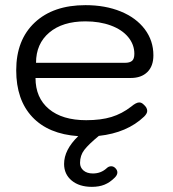

<svg xmlns="http://www.w3.org/2000/svg" viewBox="-20 -520 673 746"><path d="M488 -217H118Q118 -140 170 -96.5Q222 -53 315 -53Q372 -53 413 -65.5Q454 -78 490 -106Q509 -122 521 -122Q530 -122 538 -114Q552 -102 552 -89Q552 -79 540 -67Q474 -4 364 8Q324 41 307.5 62.5Q291 84 291 113Q291 131 304.5 142.5Q318 154 341 154Q372 154 394 134Q402 126 412 126Q421 126 428 133Q436 141 436 150Q436 160 426 170Q407 189 386 197.5Q365 206 337 206Q288 206 258.5 181.5Q229 157 229 117Q229 62 284 9Q168 1 105.5 -65.5Q43 -132 43 -247Q43 -365 115 -432.5Q187 -500 312 -500Q389 -500 449 -475.5Q509 -451 542.5 -406.5Q576 -362 576 -305Q576 -263 552.5 -240Q529 -217 488 -217ZM466 -276Q484 -276 493 -283.5Q502 -291 502 -311Q502 -347 478 -376Q454 -405 410.5 -421Q367 -437 312 -437Q223 -437 171.5 -393.5Q120 -350 120 -276Z"/></svg>

Font: Kodchasan
Style: Regular
Weight: 400
Version: Version 1.000; ttfautohint (v1.6)